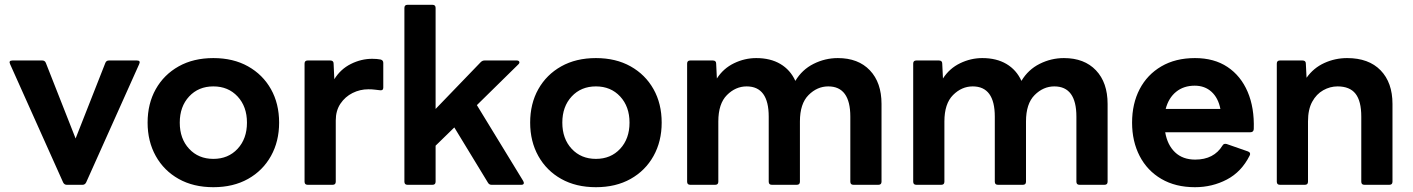

<svg xmlns="http://www.w3.org/2000/svg" viewBox="-20 -770 5886 800"><path d="M258 0Q248 0 243 -10L22 -503Q15 -518 32 -518H156Q167 -518 171 -508L295 -193L419 -508Q423 -518 434 -518H550Q567 -518 560 -503L339 -10Q334 0 324 0Z M869 10Q786 10 724.5 -24.5Q663 -59 629 -120Q595 -181 595 -259Q595 -338 629 -398.5Q663 -459 724.5 -493.5Q786 -528 869 -528Q952 -528 1013.5 -493.5Q1075 -459 1109 -398.5Q1143 -338 1143 -259Q1143 -181 1109 -120Q1075 -59 1013.5 -24.5Q952 10 869 10ZM869 -108Q931 -108 970 -150Q1009 -192 1009 -259Q1009 -326 970 -368Q931 -410 869 -410Q807 -410 768 -368Q729 -326 729 -259Q729 -192 768 -150Q807 -108 869 -108Z M1262 0Q1249 0 1249 -13V-505Q1249 -518 1262 -518H1356Q1370 -518 1370 -505L1373 -440Q1399 -482 1442 -503.5Q1485 -525 1531 -525Q1551 -525 1566 -522Q1577 -519 1577 -508V-405Q1577 -392 1563 -394Q1553 -395 1541.5 -396.5Q1530 -398 1515 -398Q1480 -398 1449 -382.5Q1418 -367 1398.5 -338Q1379 -309 1379 -268V-13Q1379 0 1366 0Z M1678 0Q1665 0 1665 -13V-737Q1665 -750 1678 -750H1782Q1795 -750 1795 -737V-316L1983 -511Q1990 -518 1999 -518H2133Q2141 -518 2143.5 -513Q2146 -508 2140 -502L1967 -332L2160 -16Q2164 -9 2162 -4.5Q2160 0 2152 0H2028Q2018 0 2013 -9L1873 -239L1795 -163V-13Q1795 0 1782 0Z M2463 10Q2380 10 2318.5 -24.5Q2257 -59 2223 -120Q2189 -181 2189 -259Q2189 -338 2223 -398.5Q2257 -459 2318.5 -493.5Q2380 -528 2463 -528Q2546 -528 2607.5 -493.5Q2669 -459 2703 -398.5Q2737 -338 2737 -259Q2737 -181 2703 -120Q2669 -59 2607.5 -24.5Q2546 10 2463 10ZM2463 -108Q2525 -108 2564 -150Q2603 -192 2603 -259Q2603 -326 2564 -368Q2525 -410 2463 -410Q2401 -410 2362 -368Q2323 -326 2323 -259Q2323 -192 2362 -150Q2401 -108 2463 -108Z M2856 0Q2843 0 2843 -13V-505Q2843 -518 2856 -518H2950Q2964 -518 2964 -505L2967 -443Q2994 -485 3038.5 -506.5Q3083 -528 3131 -528Q3190 -528 3231.5 -503.5Q3273 -479 3294 -433Q3322 -480 3370 -504Q3418 -528 3471 -528Q3556 -528 3604.5 -477Q3653 -426 3653 -337V-13Q3653 0 3640 0H3536Q3523 0 3523 -13V-284Q3523 -410 3431 -410Q3385 -410 3349 -374Q3313 -338 3313 -264V-13Q3313 0 3300 0H3196Q3183 0 3183 -13V-284Q3183 -410 3091 -410Q3045 -410 3009 -374Q2973 -338 2973 -264V-13Q2973 0 2960 0Z M3798 0Q3785 0 3785 -13V-505Q3785 -518 3798 -518H3892Q3906 -518 3906 -505L3909 -443Q3936 -485 3980.5 -506.5Q4025 -528 4073 -528Q4132 -528 4173.5 -503.5Q4215 -479 4236 -433Q4264 -480 4312 -504Q4360 -528 4413 -528Q4498 -528 4546.5 -477Q4595 -426 4595 -337V-13Q4595 0 4582 0H4478Q4465 0 4465 -13V-284Q4465 -410 4373 -410Q4327 -410 4291 -374Q4255 -338 4255 -264V-13Q4255 0 4242 0H4138Q4125 0 4125 -13V-284Q4125 -410 4033 -410Q3987 -410 3951 -374Q3915 -338 3915 -264V-13Q3915 0 3902 0Z M4959 10Q4878 10 4819 -24.5Q4760 -59 4728.5 -120Q4697 -181 4697 -259Q4697 -338 4728.5 -398.5Q4760 -459 4819 -493.5Q4878 -528 4959 -528Q5039 -528 5094.5 -491Q5150 -454 5178.5 -387.5Q5207 -321 5204 -232Q5203 -219 5190 -219H4835Q4844 -166 4876 -135.5Q4908 -105 4960 -105Q5038 -105 5074 -164Q5079 -173 5091 -170L5180 -139Q5193 -134 5187 -122Q5153 -54 5092 -22Q5031 10 4959 10ZM4958 -413Q4912 -413 4880.5 -387.5Q4849 -362 4837 -316H5065Q5056 -362 5028 -387.5Q5000 -413 4958 -413Z M5313 0Q5300 0 5300 -13V-505Q5300 -518 5313 -518H5407Q5421 -518 5421 -505L5424 -446Q5453 -487 5498 -507.5Q5543 -528 5593 -528Q5683 -528 5732.5 -477Q5782 -426 5782 -337V-13Q5782 0 5769 0H5665Q5652 0 5652 -13V-284Q5652 -349 5628 -379.5Q5604 -410 5553 -410Q5522 -410 5493.5 -394Q5465 -378 5447.5 -346Q5430 -314 5430 -264V-13Q5430 0 5417 0Z"/></svg>

Font: LINE Seed Sans App
Style: Bold
Weight: 700
Designer: LINE VX Design & Dalton Maag Ltd & Sandoll Inc
Foundry: Dalton Maag Ltd
Version: Version 1.003